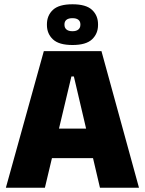

<svg xmlns="http://www.w3.org/2000/svg" viewBox="-20 -878 678 898"><path d="M7.5 0 185 -639H454.5L630 0H447.5L325.5 -520.5H314L190 0ZM175 -138.5V-276.5H461.5V-138.5ZM199.5 -761V-764.5Q199.5 -805.5 227.5 -831.8Q255.5 -858 319 -858Q382.5 -858 410.5 -831.8Q438.5 -805.5 438.5 -764.5V-761Q438.5 -720.5 410.5 -694Q382.5 -667.5 319 -667.5Q255.5 -667.5 227.5 -694Q199.5 -720.5 199.5 -761ZM281.5 -762Q281.5 -748 291 -740Q300.5 -732 319 -732Q337 -732 346.5 -740Q356 -748 356 -762V-764Q356 -778 346.5 -785.5Q337 -793 319 -793Q300.5 -793 291 -785.5Q281.5 -778 281.5 -764Z"/></svg>

Font: Anek Bangla ExtraBold
Style: Regular
Weight: 800
Designer: Sulekha Rajkumar (Bangla), Yesha Goshar (Latin)
Foundry: Ek Type
Version: Version 1.003